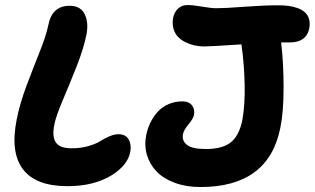

<svg xmlns="http://www.w3.org/2000/svg" viewBox="-20 -733 1254 765"><path d="M778.8 12.2Q721.7 12.2 676.3 -4.6Q630.9 -21.5 603.5 -50Q576.2 -78.6 565.2 -116.7Q554.2 -154.8 563 -196.8Q568.4 -222.2 579.3 -244.6Q590.3 -267.1 607.4 -286.6Q624.5 -306.2 650.4 -317.6Q676.3 -329.1 707 -329.1Q732.9 -329.1 745.1 -313Q757.3 -296.9 752.9 -274.9Q750 -260.3 731.2 -237.8Q712.4 -215.3 709 -198.2Q704.1 -172.4 724.9 -155.8Q745.6 -139.2 799.8 -139.2Q867.2 -139.2 900.4 -166.5Q933.6 -193.8 945.8 -255.9Q956.5 -315.9 954.8 -397Q953.1 -478 941.9 -556.2Q818.4 -547.9 793.9 -547.9Q774.9 -547.9 756.3 -551.8Q737.8 -555.7 719.7 -564.5Q701.7 -573.2 689.2 -586.2Q676.8 -599.1 671.1 -619.1Q665.5 -639.2 669.9 -663.1Q675.3 -686 690.2 -699.5Q705.1 -712.9 727.1 -712.9Q749.5 -712.9 785.6 -706.5Q821.8 -700.2 841.8 -700.2Q877.4 -700.2 953.6 -706.1Q1029.8 -711.9 1087.9 -711.9Q1109.9 -711.9 1128.2 -709.7Q1146.5 -707.5 1164.6 -701.2Q1182.6 -694.8 1194.3 -684.6Q1206.1 -674.3 1211.2 -657.5Q1216.3 -640.6 1211.9 -618.2Q1199.7 -564 1134.8 -564H1100.1Q1109.9 -481.9 1109.9 -384.3Q1109.9 -286.6 1097.2 -225.1Q1050.8 12.2 778.8 12.2ZM249 8.8Q122.6 8.8 71.3 -58.8Q20 -126.5 46.9 -258.8Q59.1 -320.8 85.9 -392.1Q112.8 -463.4 138.4 -527.3Q164.1 -591.3 172.9 -634.8Q188 -710 257.8 -710Q301.3 -710 317.6 -676Q334 -642.1 324.2 -594.2Q313.5 -540 285.2 -468.3Q256.8 -396.5 230 -333.5Q203.1 -270.5 196.8 -237.8Q186.5 -189.5 202.4 -165.8Q218.3 -142.1 265.1 -142.1Q301.8 -142.1 332 -150.9Q362.3 -159.7 378.7 -170.2Q395 -180.7 415 -189.5Q435.1 -198.2 453.1 -198.2Q480 -198.2 492.2 -177.7Q504.4 -157.2 499 -127Q488.8 -75.2 425.8 -35.2Q354.5 8.8 249 8.8Z"/></svg>

Font: Shantell Sans Normal
Style: Bold Italic
Weight: 700
Italic angle: -11.31°
Designer: Stephen Nixon, Anya Danilova, Shantell Martin
Foundry: Arrow Type
Version: Version 1.006;[559af2be0]